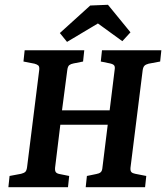

<svg xmlns="http://www.w3.org/2000/svg" viewBox="-20 -782 694 802"><path d="M15 0 20 -47 68 -56Q80 -59 85.5 -64Q91 -69 93 -83L144 -491Q145 -504 140 -508.5Q135 -513 124 -516L78 -525L83 -572H332L327 -525L287 -517Q276 -515 269.5 -510Q263 -505 261 -489L239 -321H438L459 -491Q461 -503 457 -508.5Q453 -514 440 -517L401 -525L406 -572H654L649 -525L601 -516Q589 -513 583.5 -507.5Q578 -502 576 -489L525 -81Q524 -68 529 -63Q534 -58 545 -56L591 -47L586 0H338L343 -47L382 -55Q394 -57 400.5 -62.5Q407 -68 408 -83L430 -261H232L210 -81Q209 -68 213.5 -62.5Q218 -57 229 -55L269 -47L264 0ZM230 -644 357 -759 431 -762 525 -647 491 -610 389 -684 260 -607Z"/></svg>

Font: Yrsa SemiBold
Style: Italic
Weight: 600
Italic angle: -7.10001°
Version: Version 2.004